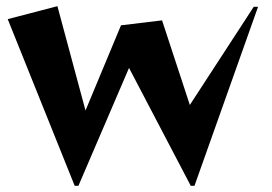

<svg xmlns="http://www.w3.org/2000/svg" viewBox="-20 -589 882 622"><path d="M5 -527 166 -569 257 -231 372 -507 505 -523 595 -249 802 -567H816L610 13H598L398 -369L234 13H222Z"/></svg>

Font: Tiejili SC
Style: Regular
Weight: 400
Designer: Buernia
Foundry: Ershou Xiaoxi Press
Version: Version 1.100